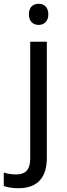

<svg xmlns="http://www.w3.org/2000/svg" viewBox="-75 -757 353 1017"><path d="M78 -681C78 -643 101 -625 130 -625C157 -625 181 -643 181 -681C181 -720 157 -737 130 -737C101 -737 78 -720 78 -681ZM22 240C127 240 173 180 173 80V-536H85V83C85 148 54 167 11 167C-15 167 -35 163 -55 157V228C-37 235 -12 240 22 240Z"/></svg>

Font: Noto Sans Newa
Style: Regular
Weight: 400
Designer: Monotype Design Team
Foundry: Monotype Imaging Inc.
Version: Version 2.007